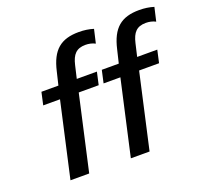

<svg xmlns="http://www.w3.org/2000/svg" viewBox="-125 -882 1102 1031"><g transform="rotate(-20 425.5 -366.5)"><path d="M109 -428H205L109 0H216L312 -428H426L442 -500H327L344 -573C357 -629 380 -656 433 -656C452 -656 471 -652 488 -643L506 -721C480 -729 453 -733 423 -733C320 -733 266 -689 240 -575L222 -500H125ZM454 -428H550L454 0H561L657 -428H771L787 -500H672L689 -573C702 -629 725 -656 778 -656C797 -656 816 -652 833 -643L851 -721C825 -729 798 -733 768 -733C665 -733 611 -689 585 -575L567 -500H470Z"/></g></svg>

Font: Perun Medium Italic
Style: Regular
Weight: 500
Italic angle: -12°
Foundry: Copyright (c) Stefan Peev, Context Ltd, 2016
Version: Version 1.026